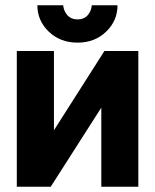

<svg xmlns="http://www.w3.org/2000/svg" viewBox="-20 -710 590 730"><path d="M43.9 -516.1H185.1V-214.8L377 -516.1H505.9V0H365.2V-300.8L172.9 0H43.9ZM274.9 -547.9Q209 -547.9 165.5 -589.6Q122.1 -631.3 122.1 -689.9H220.2Q222.7 -666.5 236.8 -651.4Q251 -636.2 274.9 -636.2Q298.8 -636.2 312.7 -651.4Q326.7 -666.5 329.1 -689.9H426.8Q426.8 -631.3 383.5 -589.6Q340.3 -547.9 274.9 -547.9Z"/></svg>

Font: LT Superior
Style: Bold
Weight: 400
Designer: Daniel Lyons
Foundry: LyonsType
Version: Version 1.000